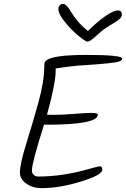

<svg xmlns="http://www.w3.org/2000/svg" viewBox="-20 -985 652 993"><path d="M216 -669Q243 -701 427.5 -701Q612 -701 612 -682Q612 -668 576.5 -662.5Q541 -657 489 -653Q424 -648 413.5 -647.5Q403 -647 382.5 -645.5Q362 -644 317.5 -638Q273 -632 268 -631V-621Q268 -553 223 -392L254 -391Q306 -391 362.5 -396Q419 -401 452.5 -401Q486 -401 486 -392Q486 -340 218 -340Q211 -340 208 -341Q145 -143 145 -104Q145 -89 154.5 -80.5Q164 -72 178 -72Q305 -72 443 -112Q490 -125 497 -125Q509 -125 509 -107Q509 -80 398.5 -46Q288 -12 195 -12Q149 -12 116 -35.5Q83 -59 83 -91Q83 -137 114.5 -237.5Q146 -338 177.5 -451Q209 -564 209 -641Q209 -661 212.5 -664.5Q216 -668 216 -669ZM282 -938Q282 -950 289 -957.5Q296 -965 306 -965Q316 -965 327.5 -952Q339 -939 349.5 -920.5Q360 -902 383 -874.5Q406 -847 435 -825Q489 -878 529 -904.5Q569 -931 589.5 -931Q610 -931 610 -911Q610 -897 598 -886.5Q586 -876 559 -860Q532 -844 518.5 -834Q505 -824 485 -806Q465 -788 453 -779Q441 -770 431.5 -770Q422 -770 385.5 -800Q349 -830 315.5 -871.5Q282 -913 282 -938Z"/></svg>

Font: Kalam Light
Style: Regular
Weight: 300
Version: Version 2.001;PS 1.0;hotconv 1.0.79;makeotf.lib2.5.61930; tt